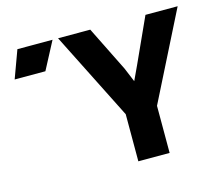

<svg xmlns="http://www.w3.org/2000/svg" viewBox="-103 -871 1176 1008"><g transform="rotate(-15 485.0 -366.5)"><path d="M290 -733 530 -256V0H700V-256L940 -733H765L654 -489L618 -412L586 -489L465 -733ZM14 -583H181L260 -733H69Z"/></g></svg>

Font: Kreadon Extra Bold
Style: Regular
Weight: 800
Designer: kohakuno
Foundry: StudioGnu
Version: Version 1.000;Glyphs 3.1.2 (3151)